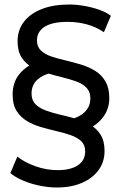

<svg xmlns="http://www.w3.org/2000/svg" viewBox="-20 -726 540 852"><path d="M232 106Q194 106 154 97.5Q114 89 80.5 74.5Q47 60 26 42L57 -31Q88 -6 136.5 11.5Q185 29 236 29Q293 29 325.5 7.5Q358 -14 358 -54Q358 -83 340.5 -99.5Q323 -116 294.5 -126Q266 -136 231.5 -144Q197 -152 162.5 -162Q128 -172 99.5 -189Q71 -206 53.5 -234Q36 -262 36 -306Q36 -362 67.5 -399Q99 -436 148 -453L211 -403Q172 -396 146 -372.5Q120 -349 120 -311Q120 -281 137.5 -263.5Q155 -246 184 -235.5Q213 -225 247.5 -217Q282 -209 316.5 -199Q351 -189 380 -172.5Q409 -156 426.5 -128Q444 -100 444 -56Q444 -8 417.5 28.5Q391 65 343.5 85.5Q296 106 232 106ZM353 -147 288 -196Q328 -203 354.5 -227.5Q381 -252 381 -290Q381 -319 363.5 -337Q346 -355 317.5 -365Q289 -375 254.5 -383.5Q220 -392 185.5 -402Q151 -412 122 -428Q93 -444 75.5 -471.5Q58 -499 58 -543Q58 -592 85.5 -628.5Q113 -665 164.5 -685.5Q216 -706 287 -706Q318 -706 353 -700Q388 -694 419.5 -683Q451 -672 472 -656L441 -583Q406 -607 365 -618Q324 -629 280 -629Q213 -629 178.5 -607.5Q144 -586 144 -546Q144 -519 161.5 -502Q179 -485 207.5 -475.5Q236 -466 270.5 -458Q305 -450 339.5 -439.5Q374 -429 402.5 -411.5Q431 -394 448 -364.5Q465 -335 465 -291Q465 -239 433.5 -201Q402 -163 353 -147Z"/></svg>

Font: Montserrat Thin Medium
Style: Regular
Weight: 500
Version: Version 9.000